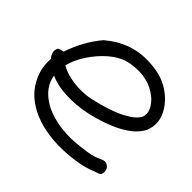

<svg xmlns="http://www.w3.org/2000/svg" viewBox="-145 -724 921 921"><g transform="rotate(45 315.0 -264.0)"><path d="M605 -327C631 -392 596 -451 562 -486C532 -515 493 -544 428 -555C297 -576 213 -530 152 -479C112 -433 77 -370 55 -304C39 -303 29 -297 25 -294C13 -269 27 -248 37 -237C34 -183 44 -147 66 -107C114 -19 237 45 423 29C478 24 515 16 543 6L581 -8C591 -10 596 -15 599 -18C608 -40 598 -60 585 -67C578 -72 569 -74 560 -71H559L520 -55C498 -47 459 -42 411 -37C316 -28 233 -49 185 -79C140 -107 112 -142 104 -191C129 -179 167 -169 215 -167C302 -163 379 -184 437 -204C510 -230 576 -266 605 -325ZM108 -264C122 -326 170 -394 219 -437C257 -469 291 -489 348 -493C430 -500 478 -473 513 -442C536 -418 558 -386 544 -352C533 -331 509 -311 478 -296V-295C432 -271 375 -253 311 -239C232 -222 149 -238 108 -264Z"/></g></svg>

Font: Stray Cat
Style: ExBdExt
Weight: 800
Version: Version 1.0